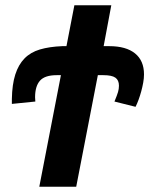

<svg xmlns="http://www.w3.org/2000/svg" viewBox="-20 -708 566 728"><path d="M414 -323Q424 -347 427.5 -359Q431 -371 431 -383Q431 -404 417.5 -413.5Q404 -423 372 -423H351L269 0H129L211 -423H195Q150 -423 131.5 -402Q113 -381 113 -339L114 -323L25 -314V-333Q26 -388 38 -425.5Q50 -463 73 -486.5Q96 -510 131.5 -520.5Q167 -531 216 -533H232L262 -688H402L373 -533H394Q458 -533 492 -505.5Q526 -478 526 -426Q526 -411 523 -394.5Q520 -378 515.5 -361.5Q511 -345 505.5 -330Q500 -315 494 -303Z"/></svg>

Font: Libra Sans Modern
Style: Bold Italic
Weight: 700
Italic angle: -12°
Foundry: Stefan Peev, Context Ltd
Version: Version 1.000